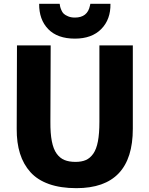

<svg xmlns="http://www.w3.org/2000/svg" viewBox="-20 -982 786 1010"><path d="M374 -778.8Q282.2 -778.8 233.6 -828.9Q185.1 -878.9 186 -961.9H293.9Q295.4 -952.6 296.4 -947.3Q297.4 -941.9 302.5 -929.4Q307.6 -917 315.4 -909.7Q323.2 -902.3 338.4 -896Q353.5 -889.6 374 -889.6Q440.4 -889.6 453.1 -952.1Q453.6 -954.6 454.6 -958.5L455.1 -961.9H561Q562.5 -879.9 512.7 -829.3Q462.9 -778.8 374 -778.8ZM381.8 7.8Q298.8 7.8 238 -13.7Q177.2 -35.2 140.1 -76.4Q103 -117.7 85.2 -174.3Q67.4 -231 67.9 -304.2L69.3 -743.2H246.6L245.1 -340.8Q244.6 -280.3 252.7 -239Q260.7 -197.8 277.8 -174.1Q294.9 -150.4 318.8 -140.4Q342.8 -130.4 377 -130.4Q409.2 -130.4 431.6 -140.1Q454.1 -149.9 470.7 -173.6Q487.3 -197.3 495.1 -238.5Q502.9 -279.8 502.9 -340.8V-743.2H678.7V-304.7Q678.7 7.8 381.8 7.8Z"/></svg>

Font: HaufeMerriweatherSans
Style: Bold
Weight: 700
Designer: Eben Sorkin
Foundry: Eben Sorkin
Version: Version 1.56